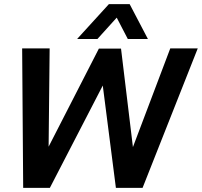

<svg xmlns="http://www.w3.org/2000/svg" viewBox="-20 -916 984 936"><path d="M88 -680H222L217 -201L462 -679H570L628 -199L810 -680H944L675 0H545L481 -499L223 0H93ZM511 -896H612L701 -726H603L549 -830L455 -726H356Z"/></svg>

Font: Teachers SemiBold
Style: Italic
Weight: 600
Designer: Alfredo Marco Pradil & Chank Diesel
Version: Version 0.009